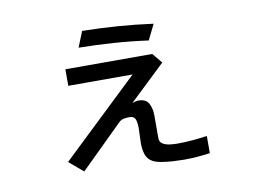

<svg xmlns="http://www.w3.org/2000/svg" viewBox="-71 -703 1142 850"><g transform="rotate(-10 500.0 -278.0)"><path d="M628.9 -504.9Q551.8 -515.6 473.6 -521Q395.5 -526.4 317.4 -527.3L345.7 -597.7Q425.8 -596.7 504.9 -590.8Q584 -585 663.1 -574.2ZM691.4 42Q672.9 42 646.5 40.5Q620.1 39.1 594.2 35.2Q568.4 31.2 551.8 22.5Q529.3 9.8 522 -14.6Q514.6 -39.1 515.6 -68.4Q516.6 -97.7 517.6 -124.5Q518.6 -151.4 512.7 -168.5Q506.8 -185.5 485.4 -185.5Q472.7 -185.5 460 -183.1Q447.3 -180.7 437.5 -170.9L247.1 16.6L183.6 -37.1L532.2 -369.1H243.2V-443.4H633.8L670.9 -398.4L509.8 -245.1Q516.6 -247.1 523.4 -249Q530.3 -251 537.1 -251Q571.3 -251 583.5 -228Q595.7 -205.1 595.7 -174.8V-71.3Q595.7 -53.7 609.9 -45.4Q624 -37.1 642.6 -35.2Q661.1 -33.2 673.8 -33.2Q708 -33.2 741.7 -36.1Q775.4 -39.1 808.6 -43.9V33.2Q750 42 691.4 42Z"/></g></svg>

Font: Kosugi
Style: Regular
Weight: 400
Version: Version 4.002